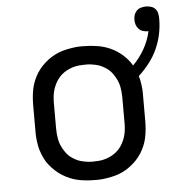

<svg xmlns="http://www.w3.org/2000/svg" viewBox="-50 -711 711 766"><g transform="rotate(-5 305.5 -328.0)"><path d="M300 8Q283 8 266 6.5Q249 5 232.5 1.5Q216 -2 200.5 -8.5Q185 -15 170.5 -24Q156 -33 143.5 -44.5Q131 -56 120.5 -69Q110 -82 102.5 -97.5Q95 -113 90 -129Q85 -145 82.5 -164.5Q80 -184 80 -196V-310Q80 -327 81.5 -344Q83 -361 86.5 -377.5Q90 -394 96.5 -409.5Q103 -425 112 -439Q121 -453 133 -465.5Q145 -478 158.5 -488Q172 -498 187 -505.5Q202 -513 218.5 -517.5Q235 -522 254.5 -525Q274 -528 286 -528H300Q328 -528 356 -523.5Q384 -519 409 -507.5Q434 -496 455.5 -477Q477 -458 491 -434Q518 -461 537 -494.5Q556 -528 564 -565H561Q551 -565 541.5 -568Q532 -571 525 -578.5Q518 -586 515 -595.5Q512 -605 512 -615Q512 -625 515 -634.5Q518 -644 525 -651Q532 -658 542 -661Q552 -664 562 -664Q572 -664 582.5 -661Q593 -658 600 -650Q607 -642 609 -631.5Q611 -621 611 -611Q611 -579 604.5 -548.5Q598 -518 585 -489.5Q572 -461 552.5 -436Q533 -411 510 -390Q515 -374 517.5 -354.5Q520 -335 520 -325V-210Q520 -193 518.5 -176Q517 -159 513.5 -142.5Q510 -126 503.5 -110.5Q497 -95 488 -81Q479 -67 467 -54.5Q455 -42 441.5 -32Q428 -22 413 -14.5Q398 -7 381.5 -2.5Q365 2 345.5 5Q326 8 315 8ZM291 -66H300Q311 -66 322 -67Q333 -68 343 -70.5Q353 -73 363.5 -77.5Q374 -82 383 -88Q392 -94 399.5 -101.5Q407 -109 413 -118Q419 -127 423.5 -137Q428 -147 431 -157.5Q434 -168 435.5 -180.5Q437 -193 437 -201V-310Q437 -321 436 -332Q435 -343 433 -353.5Q431 -364 427 -374Q423 -384 417.5 -393.5Q412 -403 405.5 -411.5Q399 -420 390.5 -426.5Q382 -433 372 -438.5Q362 -444 352 -447Q342 -450 329.5 -452Q317 -454 310 -454H300Q289 -454 278 -453Q267 -452 257 -449.5Q247 -447 236.5 -442.5Q226 -438 217 -432Q208 -426 200.5 -418.5Q193 -411 187 -402Q181 -393 176.5 -383Q172 -373 169 -362.5Q166 -352 164.5 -339.5Q163 -327 163 -320V-210Q163 -199 164 -188Q165 -177 167 -166.5Q169 -156 173 -146Q177 -136 182.5 -126.5Q188 -117 194.5 -108.5Q201 -100 209.5 -93.5Q218 -87 228 -81.5Q238 -76 248 -73Q258 -70 270.5 -68Q283 -66 291 -66Z"/></g></svg>

Font: R Plex Mono
Style: Regular
Weight: 400
Monospace: yes
Designer: Belleve Invis
Foundry: Belleve Invis
Version: Version 31.8.0